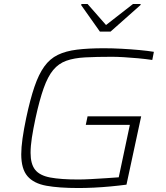

<svg xmlns="http://www.w3.org/2000/svg" viewBox="-20 -939 838 967"><path d="M375 8Q277 8 213.5 -3.5Q150 -15 118.5 -51.5Q87 -88 87 -162Q87 -196 93.5 -242Q100 -288 112 -345Q132 -439 153.5 -502Q175 -565 203 -604Q231 -643 271 -662.5Q311 -682 368 -689Q425 -696 504 -696Q546 -696 592.5 -693.5Q639 -691 682 -687Q725 -683 755 -678L747 -637Q713 -642 675.5 -645.5Q638 -649 603 -651Q568 -653 544 -653Q466 -653 409.5 -650Q353 -647 314 -633Q275 -619 248 -586.5Q221 -554 200 -495Q179 -436 159 -344Q147 -288 140.5 -245.5Q134 -203 134 -169Q134 -113 157 -84Q180 -55 233 -45Q286 -35 374 -35Q401 -35 438.5 -37Q476 -39 513.5 -41.5Q551 -44 578 -46L634 -310H412L421 -353H691L617 -9Q579 -4 536.5 0Q494 4 452.5 6Q411 8 375 8ZM483 -780 389 -913 390 -919H421L514 -813L650 -919H689L687 -913L537 -780Z"/></svg>

Font: Saira Expanded ExtraLight
Style: Italic
Weight: 250
Width: 7
Italic angle: -12°
Designer: Hector Gatti with collaboration of the Omnibus-Type team
Foundry: Omnibus-Type
Version: Version 1.101